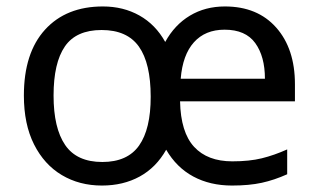

<svg xmlns="http://www.w3.org/2000/svg" viewBox="-20 -565 986 595"><path d="M677 -545Q778 -545 836 -479.5Q894 -414 894 -304V-251H538Q540 -155 581.5 -110Q623 -65 700 -65Q753 -65 791.5 -74.5Q830 -84 870 -102V-25Q830 -7 791 1.5Q752 10 699 10Q631 10 579 -18Q527 -46 495 -101Q464 -46 413 -18Q362 10 296 10Q226 10 171.5 -22.5Q117 -55 85.5 -117.5Q54 -180 54 -269Q54 -401 119.5 -473Q185 -545 299 -545Q362 -545 412 -517Q462 -489 492 -435Q521 -488 568.5 -516.5Q616 -545 677 -545ZM676 -473Q616 -473 581 -434Q546 -395 540 -321H801Q801 -390 771 -431.5Q741 -473 676 -473ZM295 -472Q216 -472 181 -421Q146 -370 146 -269Q146 -168 182 -115.5Q218 -63 297 -63Q375 -63 411 -114Q447 -165 447 -265Q447 -369 410.5 -420.5Q374 -472 295 -472Z"/></svg>

Font: Noto Sans Hanunoo
Style: Regular
Weight: 400
Designer: Monotype Design Team
Foundry: Monotype Imaging Inc.
Version: Version 2.003; ttfautohint (v1.8.4.7-5d5b)